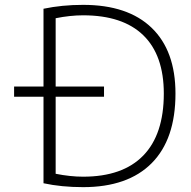

<svg xmlns="http://www.w3.org/2000/svg" viewBox="-20 -760 785 790"><path d="M38 -362V-404H159V-724Q235 -740 322 -740Q506 -740 604 -645.5Q702 -551 702 -375Q702 -187 604 -88.5Q506 10 322 10Q233 10 159 -6V-362ZM209 -404H408V-362H209V-45Q269 -33 322 -33Q485 -33 569.5 -120Q654 -207 654 -375Q654 -533 569.5 -615Q485 -697 322 -697Q269 -697 209 -685Z"/></svg>

Font: Mplus 1p Light
Style: Regular
Weight: 300
Version: Version 1.061